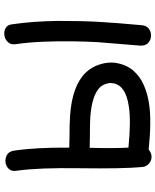

<svg xmlns="http://www.w3.org/2000/svg" viewBox="69 -830 762 941"><g transform="rotate(-90 450.5 -359.0)"><path d="M158 2Q175 0 188 -12Q330 3 413 -10Q461 -17 504 -35.5Q547 -54 576.5 -88.5Q606 -123 614 -178Q618 -215 605 -254Q592 -293 566 -320Q501 -387 355 -397Q317 -400 246 -400Q216 -400 198 -401Q199 -569 183 -673Q179 -697 162 -706.5Q145 -716 125.5 -713.5Q106 -711 93 -696.5Q80 -682 85 -657Q100 -550 97 -352Q94 -136 103 -43Q105 -22 121.5 -9Q138 4 158 2ZM399 -109Q328 -98 198 -111Q194 -179 197 -301Q215 -300 246 -300Q314 -300 347 -298Q456 -290 494 -250Q504 -240 510 -222.5Q516 -205 514 -190Q506 -124 399 -109ZM798 -46Q804 -111 808 -162Q812 -213 814.5 -258Q817 -303 818 -351.5Q819 -400 819 -460Q817 -580 803 -677Q801 -703 784.5 -712.5Q768 -722 748 -719Q728 -716 714.5 -701Q701 -686 705 -663Q714 -602 717 -529.5Q720 -457 719 -387.5Q718 -318 715 -264Q709 -183 698 -54Q696 -30 709.5 -16Q723 -2 743 -0.5Q763 1 779.5 -10Q796 -21 798 -46Z"/></g></svg>

Font: Balsamiq Sans
Style: Regular
Weight: 400
Designer: Michael Angeles
Foundry: Balsamiq SRL
Version: Version 1.020; ttfautohint (v1.8.4.7-5d5b);gftools[0.9.26]